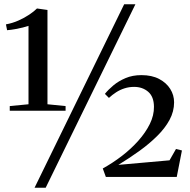

<svg xmlns="http://www.w3.org/2000/svg" viewBox="-20 -835 896 906"><path d="M114.5 -343V-713Q104.5 -709.5 87.8 -705.2Q71 -701 51.5 -697.5Q32 -694 13.5 -692.5L8 -720Q38.5 -725.5 66.8 -738Q95 -750.5 117.8 -765.8Q140.5 -781 154.5 -795L204 -788V-343L289.5 -334.5V-312.5H26V-334.5ZM566 -815H619L195.5 51H143ZM465 -40Q512 -66 555.2 -99.2Q598.5 -132.5 632.8 -171Q667 -209.5 687 -250Q707 -290.5 706.5 -331.5Q706 -379 679.2 -402Q652.5 -425 613 -425Q589 -425 567.8 -418.2Q546.5 -411.5 528 -399.5Q509.5 -387.5 494 -373L475 -392Q491 -412 515.2 -432.2Q539.5 -452.5 572.5 -466.5Q605.5 -480.5 647.5 -480.5Q696.5 -480.5 730.8 -462.5Q765 -444.5 783.2 -415.5Q801.5 -386.5 801.5 -352Q801.5 -309 780 -269.2Q758.5 -229.5 721.2 -192.8Q684 -156 637 -122.2Q590 -88.5 538.5 -57L780 -78.5L810.5 -132L838.5 -125L814 0H479.5Z"/></svg>

Font: Merriweather 120pt
Style: Regular
Weight: 400
Version: Version 2.100